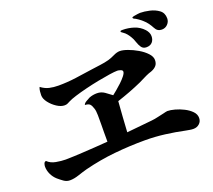

<svg xmlns="http://www.w3.org/2000/svg" viewBox="-130 -1010 1260 1134"><g transform="rotate(-20 500.0 -443.0)"><path d="M969 -135Q969 -113 953.5 -99Q938 -85 916 -85Q905 -85 893.5 -87Q882 -89 871 -91Q810 -104 747.5 -112Q685 -120 623 -120Q526 -120 431 -110.5Q336 -101 241 -77Q215 -70 184 -59.5Q153 -49 127 -49Q106 -49 88.5 -61.5Q71 -74 56 -87Q37 -104 26 -127.5Q15 -151 15 -176Q15 -184 18.5 -194Q22 -204 32 -205Q52 -185 85 -179Q118 -173 145 -173Q171 -173 196.5 -174.5Q222 -176 247 -177Q288 -179 329.5 -182Q371 -185 412 -188Q412 -203 412 -218Q412 -233 412 -248Q412 -266 412.5 -295.5Q413 -325 412.5 -354Q412 -383 407 -397Q401 -417 392.5 -426.5Q384 -436 361 -437Q363 -447 378.5 -456Q394 -465 402 -469Q425 -478 451 -478Q477 -478 498 -463.5Q519 -449 538 -434Q547 -441 564 -455Q581 -469 599 -486Q617 -503 629.5 -519Q642 -535 642 -545Q642 -554 629.5 -558Q617 -562 610 -562Q593 -562 559.5 -557Q526 -552 485 -544Q444 -536 403.5 -526Q363 -516 331 -506Q299 -496 284 -488Q274 -483 267 -479.5Q260 -476 248 -476Q226 -476 200.5 -492.5Q175 -509 156.5 -533Q138 -557 138 -579Q138 -591 139.5 -604.5Q141 -618 146 -629Q171 -610 197.5 -604Q224 -598 254 -598Q310 -598 364.5 -605.5Q419 -613 473 -621Q500 -625 528 -628.5Q556 -632 582 -639Q600 -644 622.5 -655Q645 -666 663 -666Q682 -666 711.5 -655.5Q741 -645 771 -627.5Q801 -610 821 -588.5Q841 -567 841 -546Q841 -524 830 -511Q819 -498 799 -490Q795 -488 790.5 -487Q786 -486 781 -484Q763 -477 745.5 -468Q728 -459 711 -451Q673 -434 633.5 -419Q594 -404 554 -391Q550 -343 547 -295.5Q544 -248 541 -200L701 -216Q721 -218 741.5 -223Q762 -228 782 -232Q787 -233 794 -235Q801 -237 806 -237Q825 -237 852.5 -229.5Q880 -222 906.5 -208.5Q933 -195 951 -176.5Q969 -158 969 -135ZM870 -685Q870 -662 857 -647.5Q844 -633 820 -633Q799 -633 788.5 -648.5Q778 -664 771.5 -684.5Q765 -705 756 -719Q749 -731 740 -742Q731 -753 719 -761Q717 -763 712 -766Q707 -769 707 -773Q707 -777 713 -777.5Q719 -778 721 -778Q757 -778 791.5 -767Q826 -756 851 -729Q859 -720 864.5 -709Q870 -698 870 -685ZM993 -752Q993 -731 978 -715.5Q963 -700 941 -700Q913 -700 900 -726Q891 -743 880.5 -757.5Q870 -772 855 -785Q848 -792 831.5 -803.5Q815 -815 806 -818Q801 -823 801 -825Q801 -829 812.5 -831.5Q824 -834 837 -835.5Q850 -837 853 -837Q879 -837 912 -829.5Q945 -822 969 -804Q993 -786 993 -752Z"/></g></svg>

Font: Kaisei Tokumin ExtraBold
Style: Regular
Weight: 800
Designer: Font-Kai, 金井和夫
Foundry: KAZUO KANAI
Version: Version 5.003